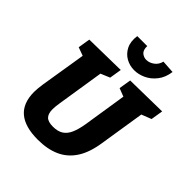

<svg xmlns="http://www.w3.org/2000/svg" viewBox="-255 -1108 1282 1282"><g transform="rotate(45 385.5 -467.0)"><path d="M474 -702 771 -707 757 -621 670 -587 690 -611 637 -275Q622 -173 581 -109.5Q540 -46 474 -16Q408 14 316 14Q196 14 135 -37.5Q74 -89 74 -195Q74 -212 76 -231Q78 -250 81 -271L136 -611L150 -588L74 -616L88 -702L380 -707L366 -621L285 -587L304 -611L249 -261Q246 -243 244.5 -227.5Q243 -212 243 -199Q243 -158 262 -138.5Q281 -119 327 -119Q373 -119 401 -137.5Q429 -156 445 -193Q461 -230 470 -285L521 -611L538 -586L460 -616ZM444 -769Q401 -769 365 -789.5Q329 -810 309.5 -849Q290 -888 298 -945H392Q391 -906 410 -890.5Q429 -875 452 -875Q481 -875 507.5 -894.5Q534 -914 542 -948L634 -942Q626 -884 596 -845.5Q566 -807 525.5 -788Q485 -769 444 -769Z"/></g></svg>

Font: Bitter Thin ExtraBold
Style: Italic
Weight: 800
Italic angle: -9°
Version: Version 2.002